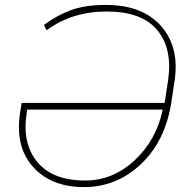

<svg xmlns="http://www.w3.org/2000/svg" viewBox="-20 -741 751 771"><path d="M321.8 -16.1Q433.1 -16.1 520 -96.7Q606.9 -177.2 632.8 -297.9L631.8 -300.8H88.9L86.9 -285.2Q68.4 -164.1 130.1 -90.1Q191.9 -16.1 321.8 -16.1ZM167.5 -619.6 156.2 -640.6Q204.6 -677.2 262 -699.2Q319.3 -721.2 405.3 -721.2Q551.8 -721.2 626.5 -636.7Q701.2 -552.2 681.2 -417.5L668.5 -333.5Q645 -176.3 547.1 -83Q449.2 10.3 317.4 10.3Q185.5 10.3 112.8 -70.8Q40 -151.9 60.5 -287.1L66.9 -327.6H641.1Q641.1 -329.6 642.1 -333.5L654.8 -417.5Q673.8 -544.4 611.8 -619.6Q549.8 -694.8 409.2 -694.8Q268.6 -694.8 167.5 -619.6Z"/></svg>

Font: Roboto-ThinItalic
Style: Italic
Weight: 250
Italic angle: -12°
Designer: Google
Version: Version 1.100141; 2013; ttfautohint (v0.94.14-c901) -l 8 -r 